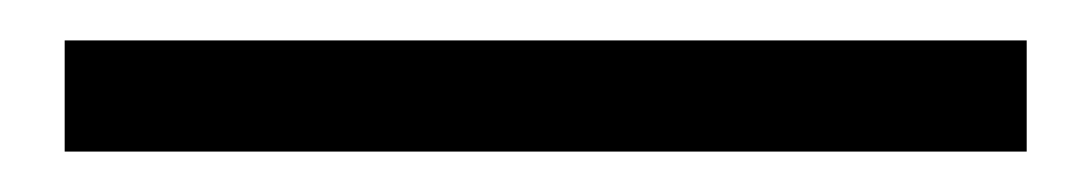

<svg xmlns="http://www.w3.org/2000/svg" viewBox="-20 51 540 95"><path d="M12 71H488V126H12Z"/></svg>

Font: RibengUni
Style: Regular
Weight: 400
Designer: (1) Dr. Andrew Glass (Senior Program Manager at Microsoft Corporation)
(2) Bivuti Chakma (Chakma Font Designer & Keyboar
Foundry: Bivuti Chakma
Version: Version 2.2022; Updated on: 03 June 2022; Friday